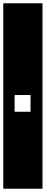

<svg xmlns="http://www.w3.org/2000/svg" viewBox="-32 -937 279 1170"><path d="M-12 -917H227V213H-12ZM57 -256H154V-358H57Z"/></svg>

Font: Zilla Slab Highlight
Style: Regular
Weight: 400
Designer: Typotheque Type Foundry
Foundry: Typotheque type foundry
Version: Version 1.1; 2017; ttfautohint (v1.6)